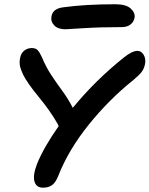

<svg xmlns="http://www.w3.org/2000/svg" viewBox="-20 -892 700 899"><path d="M286.1 -754.9Q251 -754.9 233.6 -773.4Q216.3 -792 221.2 -815.9Q227.5 -852.1 276.9 -857.9Q380.9 -872.1 520 -872.1Q570.8 -872.1 592.5 -851.6Q614.3 -831.1 609.9 -808.1Q606 -788.6 590.3 -776.9Q574.7 -765.1 550.8 -765.1Q451.7 -765.1 370.1 -760Q288.6 -754.9 286.1 -754.9ZM181.2 -13.2Q150.4 -13.2 141.6 -41.5Q132.8 -69.8 152.8 -123Q184.6 -202.1 254.9 -301.8Q252.9 -303.7 251 -310.1Q215.8 -372.1 162.4 -436.8Q108.9 -501.5 87.9 -543Q76.2 -568.4 73.2 -585Q70.3 -601.6 74.2 -621.1Q78.6 -643.1 93.5 -655Q108.4 -667 128.9 -667Q146 -667 155.3 -658.2Q164.6 -649.4 175.8 -625Q196.3 -576.2 220.7 -539.6Q245.1 -502.9 272.5 -465.6Q299.8 -428.2 320.8 -387.2Q427.2 -516.6 559.1 -622.1Q598.1 -653.8 624 -653.8Q641.6 -653.8 652.6 -635.5Q663.6 -617.2 659.2 -592.8Q654.8 -570.8 643.8 -555.9Q632.8 -541 603 -516.1Q490.2 -425.8 395.8 -308.6Q301.3 -191.4 252.9 -68.8Q241.2 -38.6 224.6 -25.9Q208 -13.2 181.2 -13.2Z"/></svg>

Font: Shantell Sans Irregular
Style: Italic
Weight: 500
Italic angle: -11.31°
Designer: Stephen Nixon, Anya Danilova, Shantell Martin
Foundry: Arrow Type
Version: Version 1.006;[9816181b4]